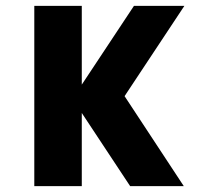

<svg xmlns="http://www.w3.org/2000/svg" viewBox="-20 -635 690 655"><path d="M424 0 227 -298 437 -615H609L405 -307L607 0ZM97 0V-615H259V0Z"/></svg>

Font: Martian Mono SemiCondensed
Style: Bold
Weight: 700
Width: 4
Designer: Roman Shamin
Foundry: Evil Martians
Version: Version 1.000